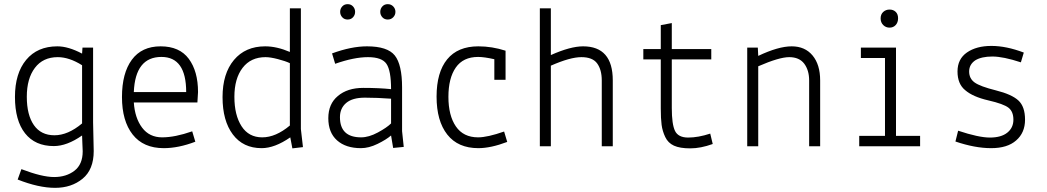

<svg xmlns="http://www.w3.org/2000/svg" viewBox="-20 -704 5040 924"><path d="M428 -115 431 23Q431 112 377.5 156Q324 200 245 200Q166 200 65 160L83 110Q182 148 240.5 148Q299 148 338.5 117.5Q378 87 378 24Q378 16 376.5 -11.5Q375 -39 375 -52Q302 -1 239 -1Q149 -1 100.5 -62.5Q52 -124 52 -237.5Q52 -351 106 -416Q160 -481 256 -481Q309 -481 375 -446L377 -475H428ZM375 -110V-390Q313 -429 258 -429Q187 -429 148 -377.5Q109 -326 109 -238.5Q109 -151 143 -102Q177 -53 242 -53Q307 -53 375 -110Z M933 -261 930 -211H624Q629 -136 664 -89.5Q699 -43 760.5 -43Q822 -43 905 -72L920 -22Q839 9 768 9Q670 9 618.5 -56.5Q567 -122 567 -237Q567 -352 614.5 -416.5Q662 -481 753 -481Q844 -481 888.5 -421Q933 -361 933 -261ZM757 -430Q631 -430 624 -261H876Q876 -430 757 -430Z M1428 -664V-83L1438 4L1387 10L1377 -43Q1302 9 1239 9Q1150 9 1100.5 -57Q1051 -123 1051 -236.5Q1051 -350 1106 -415.5Q1161 -481 1256 -481Q1312 -481 1375 -454V-664ZM1375 -100V-400Q1354 -410 1317.5 -419.5Q1281 -429 1258 -429Q1187 -429 1147.5 -377.5Q1108 -326 1108 -238Q1108 -150 1142.5 -96.5Q1177 -43 1242 -43Q1307 -43 1375 -100Z M1718 -43Q1755 -43 1798.5 -66.5Q1842 -90 1862 -110V-229Q1796 -234 1736 -234Q1676 -234 1646 -208.5Q1616 -183 1616 -140Q1616 -43 1718 -43ZM1717 9Q1644 9 1602 -28.5Q1560 -66 1560 -135Q1560 -204 1606 -242Q1652 -281 1728 -281Q1804 -281 1862 -275Q1862 -364 1840 -396.5Q1818 -429 1751 -429Q1684 -429 1593 -397L1578 -447Q1671 -481 1746 -481Q1845 -481 1880 -437Q1915 -393 1915 -283V-73L1923 3L1872 8L1862 -52Q1839 -32 1797 -11.5Q1755 9 1717 9ZM1627 -621Q1617 -632 1617 -647Q1617 -662 1627 -673Q1637 -684 1653 -684Q1669 -684 1679 -673Q1689 -662 1689 -647Q1689 -632 1679 -621Q1669 -610 1653 -610Q1637 -610 1627 -621ZM1820 -673Q1830 -684 1846 -684Q1862 -684 1872.5 -673Q1883 -662 1883 -647Q1883 -632 1872.5 -621Q1862 -610 1846 -610Q1830 -610 1820 -621Q1810 -632 1810 -647Q1810 -662 1820 -673Z M2359 -320V-419Q2310 -430 2281 -430Q2209 -430 2173.5 -379Q2138 -328 2138 -238Q2138 -148 2174 -95.5Q2210 -43 2281 -43Q2326 -43 2406 -71L2421 -21Q2342 9 2282 9Q2184 9 2132.5 -56.5Q2081 -122 2081 -239Q2081 -356 2132 -418.5Q2183 -481 2282 -481Q2348 -481 2413 -460V-320Z M2631 -388V0H2578V-664H2631V-439Q2725 -481 2786 -481Q2929 -481 2929 -317V0H2876V-317Q2876 -368 2854 -398.5Q2832 -429 2778 -429Q2724 -429 2631 -388Z M3160 -418H3076V-468H3160V-583L3213 -593V-468H3403V-418H3213V-184Q3213 -106 3228.5 -74Q3244 -42 3292 -42Q3340 -42 3398 -61L3410 -11Q3352 10 3302 10Q3252 10 3223.5 -3Q3195 -16 3181.5 -44.5Q3168 -73 3164 -103Q3160 -133 3160 -182Z M3627 -475 3629 -435Q3726 -481 3790 -481Q3854 -481 3890.5 -437Q3927 -393 3927 -317V0H3874V-317Q3874 -366 3850 -398Q3826 -429 3778 -429Q3730 -429 3629 -385V0H3576V-475Z M4123 -425V-475H4292V-50H4408V0H4115V-50H4239V-425ZM4261 -571Q4243 -571 4230.5 -583.5Q4218 -596 4218 -615.5Q4218 -635 4230.5 -646.5Q4243 -658 4261 -658Q4279 -658 4290.5 -647Q4302 -636 4302 -616Q4302 -596 4290.5 -583.5Q4279 -571 4261 -571Z M4578 -23 4591 -75Q4690 -42 4744 -42Q4798 -42 4827.5 -65.5Q4857 -89 4857 -128Q4857 -167 4833.5 -185.5Q4810 -204 4736 -221Q4662 -238 4625 -270Q4588 -300 4588 -360Q4588 -420 4633.5 -451.5Q4679 -483 4751 -483Q4823 -483 4907 -451L4893 -404Q4808 -432 4756 -432Q4704 -432 4674 -414Q4644 -394 4644 -360Q4644 -326 4670.5 -307Q4697 -288 4773 -269Q4849 -250 4881 -220.5Q4913 -191 4913 -128Q4913 -65 4870 -28Q4828 9 4750 9Q4672 9 4578 -23Z"/></svg>

Font: TypoPRO Lekton
Style: Regular
Weight: 400
Monospace: yes
Designer: Paolo Mazzetti, Luciano Perondi, Raffaele Flato, Elena Papassissa, Emilio Macchia, Michela Povoleri, Tobias Seemiller, R
Version: Version 34.000